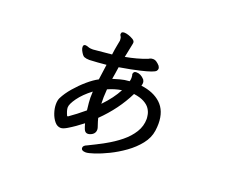

<svg xmlns="http://www.w3.org/2000/svg" viewBox="-110 -754 1220 1024"><g transform="rotate(20 500.0 -242.5)"><path d="M404 -384Q355 -379 309 -377Q291 -377 279 -382Q269 -386 256 -411Q251 -422 251 -430Q251 -438 254.5 -441Q258 -444 264 -444Q270 -444 286 -438Q293 -436 308 -436Q385 -443 413 -446Q417 -478 421.5 -500Q426 -522 427 -529V-533Q427 -546 422.5 -552.5Q418 -559 418 -563Q418 -567 421 -574Q426 -578 435.5 -578Q445 -578 459 -573.5Q473 -569 485.5 -561.5Q498 -554 498 -544Q498 -539 495 -526Q490 -501 481 -457Q547 -469 599 -489Q603 -490 607 -493Q615 -498 626.5 -498Q638 -498 647.5 -491.5Q657 -485 666 -475Q672 -466 672 -459.5Q672 -453 667 -446Q656 -433 582 -416Q541 -406 469 -394Q466 -375 463.5 -357Q461 -339 458 -324Q475 -329 497.5 -335.5Q520 -342 550 -344Q553 -354 553 -364L552 -377Q552 -378 551 -380Q550 -382 550 -385Q550 -388 553 -394Q556 -401 569 -401Q593 -401 614 -378Q620 -369 620 -360.5Q620 -352 617 -343Q688 -334 729 -296Q772 -256 772 -183Q772 -165 769 -143Q763 -101 734 -64.5Q705 -28 664.5 1Q624 30 582 50.5Q540 71 506.5 82Q473 93 459 93Q433 93 433 76Q433 63 454 55Q498 34 542.5 9.5Q587 -15 623.5 -44.5Q660 -74 682 -109.5Q704 -145 704 -186Q704 -194 701 -210Q698 -226 687.5 -242Q677 -258 654.5 -270.5Q632 -283 595 -288Q546 -188 459 -103Q462 -89 474 -54Q476 -47 476 -42Q476 -16 447 -6Q440 -4 435 -4Q420 -4 413 -21Q408 -33 403 -52Q364 -21 324 3Q302 16 289 16Q269 16 254 -2Q239 -20 230.5 -45.5Q222 -71 222 -94Q222 -117 229 -131Q245 -163 273.5 -196Q302 -229 333.5 -256Q365 -283 392 -297ZM449 -179Q501 -233 528 -285Q489 -279 451 -262Q447 -213 449 -179ZM389 -120Q383 -169 383 -189.5Q383 -210 384 -225Q338 -190 312.5 -154.5Q287 -119 287 -100Q287 -83 300 -55Q301 -55 302 -55Q304 -55 306 -56Q345 -83 389 -120Z"/></g></svg>

Font: Moon Stars Kai HW
Style: Bold
Weight: 700
Designer: GuiWonder
Version: Version 1.101